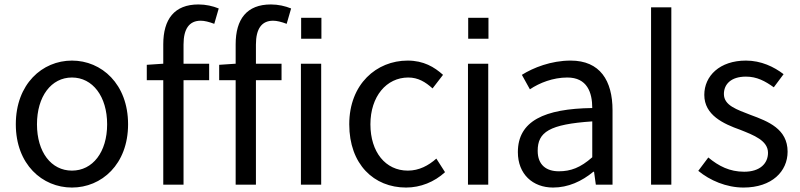

<svg xmlns="http://www.w3.org/2000/svg" viewBox="-20 -829 3592 862"><path d="M303 13C436 13 555 -91 555 -271C555 -452 436 -557 303 -557C170 -557 51 -452 51 -271C51 -91 170 13 303 13ZM303 -63C210 -63 146 -146 146 -271C146 -396 210 -481 303 -481C396 -481 461 -396 461 -271C461 -146 396 -63 303 -63Z M962 -791C935 -802 904 -809 871 -809C763 -809 713 -743 713 -630V-543L639 -538V-469H713V0H804V-469H919V-543H804V-629C804 -700 830 -736 881 -736C898 -736 918 -731 942 -722Z M1287 -791C1260 -802 1229 -809 1196 -809C1088 -809 1038 -743 1038 -630V-543L964 -538V-469H1038V0H1129V-469H1244V-543H1129V-629C1129 -700 1155 -736 1206 -736C1223 -736 1243 -731 1267 -722Z M1423 -749H1332V-655H1423ZM1422 0V-543H1331V0Z M1803 13C1868 13 1930 -12 1978 -56L1939 -117C1904 -86 1862 -63 1811 -63C1711 -63 1643 -146 1643 -271C1643 -396 1715 -481 1813 -481C1857 -481 1890 -461 1922 -432L1969 -493C1930 -528 1882 -557 1810 -557C1671 -557 1548 -452 1548 -271C1548 -91 1659 13 1803 13Z M2173 -749H2082V-655H2173ZM2172 0V-543H2081V0Z M2463 13C2531 13 2592 -15 2644 -58H2647L2655 0H2730V-334C2730 -467 2674 -557 2542 -557C2454 -557 2374 -525 2323 -493L2359 -428C2402 -457 2463 -481 2527 -481C2616 -481 2639 -414 2639 -344C2424 -341 2305 -286 2305 -146C2305 -47 2372 13 2463 13ZM2489 -60C2433 -60 2394 -88 2394 -152C2394 -236 2446 -271 2639 -284V-123C2586 -76 2542 -60 2489 -60Z M2994 0V-796H2903V0Z M3318 13C3446 13 3516 -60 3516 -148C3516 -250 3429 -284 3350 -313C3289 -337 3230 -355 3230 -407C3230 -450 3261 -485 3329 -485C3378 -485 3415 -465 3454 -437L3498 -496C3455 -529 3397 -557 3329 -557C3211 -557 3142 -488 3142 -403C3142 -312 3228 -273 3304 -246C3364 -222 3428 -198 3428 -143C3428 -96 3393 -58 3321 -58C3256 -58 3207 -83 3160 -122L3115 -62C3167 -19 3241 13 3318 13Z"/></svg>

Font: Spoqa Han Sans Neo Regular
Style: Regular
Weight: 400
Designer: [Spoqa Han Sans Neo] Dong-huui Kim  Younghwa Kang  Yujin Lee  [Noto Sans] Ryoko NISHIZUKA  (kana & ideographs); Paul D. 
Foundry: Spoqa (http://www.spoqa-han-sans.com)
Version: Version 1.000